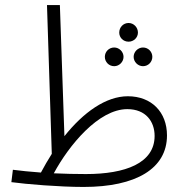

<svg xmlns="http://www.w3.org/2000/svg" viewBox="-20 -727 725 760"><path d="M311 13C519 13 641 -60 641 -191C641 -283 580 -346 486 -346C399 -346 310 -282 235 -188L217 -707H166L185 -118C170 -94 155 -69 142 -44C100 -47 62 -51 31 -55L25 -6C83 2 215 13 311 13ZM489 -562C509 -562 526 -578 526 -598C526 -619 509 -636 489 -636C468 -636 452 -619 452 -598C452 -578 468 -562 489 -562ZM432 -465C452 -465 469 -482 469 -502C469 -522 452 -539 432 -539C411 -539 395 -522 395 -502C395 -482 411 -465 432 -465ZM546 -465C567 -465 583 -482 583 -502C583 -522 567 -539 546 -539C526 -539 509 -522 509 -502C509 -482 526 -465 546 -465ZM484 -295C557 -295 592 -246 592 -189C592 -81 476 -38 320 -38C278 -38 235 -39 193 -41C253 -152 370 -295 484 -295Z"/></svg>

Font: Noto Sans Arabic Cond Light
Style: Regular
Weight: 300
Width: 3
Designer: Monotype Design Team, Nadine Chahine, Nizar Qandah and Khaled Hosny
Foundry: Monotype Imaging Inc.
Version: Version 2.012